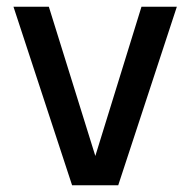

<svg xmlns="http://www.w3.org/2000/svg" viewBox="-20 -550 565 570"><path d="M331 0H194L20 -530H125L263 -87L400 -530H505Z"/></svg>

Font: Tanohe Sans Medium
Style: Regular
Weight: 500
Designer: Village Type and Design LLC
Foundry: Cooper Hewitt Smithsonian Design Museum
Version: Version 1.00;September 29, 2021;FontCreator 13.0.0.2655 64-b